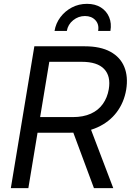

<svg xmlns="http://www.w3.org/2000/svg" viewBox="-20 -965 677 985"><path d="M35.6 0 156.2 -727.5H414.6Q495.1 -727.5 546.1 -699.7Q597.2 -671.9 617.7 -621.6Q638.2 -571.3 627.4 -504.9Q616.2 -439 578.6 -389.2Q541 -339.4 480.2 -311.8Q419.4 -284.2 339.8 -284.2H132.8L146 -364.3H353.5Q407.2 -364.3 446 -381.8Q484.9 -399.4 507.8 -431.9Q530.8 -464.4 538.1 -507.3Q549.3 -574.2 514.2 -611.1Q479 -647.9 399.4 -647.9H232.9L125.5 0ZM461.9 0 340.3 -327.1H436.5L561 0ZM426.3 -945.3Q468.3 -945.3 497.6 -926.8Q526.9 -908.2 540 -876.7Q553.2 -845.2 546.4 -806.2H483.4Q489.3 -839.8 469.5 -861.3Q449.7 -882.8 416 -882.8Q382.3 -882.8 355.5 -861.3Q328.6 -839.8 322.8 -806.2H259.8Q266.1 -845.2 289.8 -876.7Q313.5 -908.2 348.9 -926.8Q384.3 -945.3 426.3 -945.3Z"/></svg>

Font: Inter 24pt
Style: Italic
Weight: 400
Italic angle: -9.3988°
Designer: Rasmus Andersson
Foundry: rsms
Version: Version 4.001;git-66647c0bb